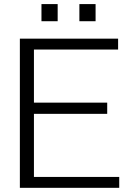

<svg xmlns="http://www.w3.org/2000/svg" viewBox="-20 -900 628 920"><path d="M75.2 0V-714.8H545.9V-662.6H142.6V-408.2H493.7V-354.5H142.6V-52.2H551.3V0ZM360.4 -798.3V-880.4H438V-798.3ZM178.7 -798.3V-880.4H256.3V-798.3Z"/></svg>

Font: Pontano Sans Light
Style: Regular
Weight: 300
Designer: Vernon Adams
Foundry: Vernon Adams
Version: Version 2.001